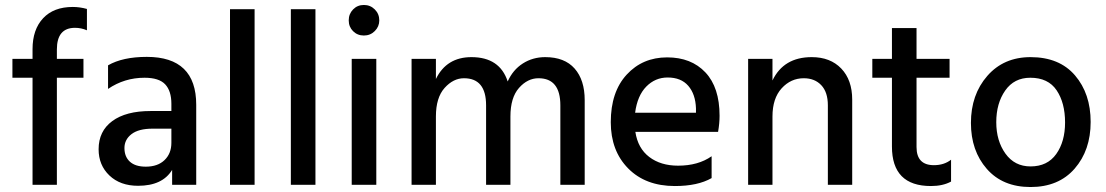

<svg xmlns="http://www.w3.org/2000/svg" viewBox="-20 -744 4452 773"><path d="M316 -431H209V0H111V-431H30V-507H111V-546Q111 -625 153.5 -670.5Q196 -716 273 -716Q301 -716 330 -708V-622Q307 -632 282 -632Q209 -632 209 -545V-507H316Z M567 -73Q615 -73 642.5 -99.5Q670 -126 670 -169V-226H594Q538 -226 509.5 -204Q481 -182 481 -148Q481 -113 503 -93Q525 -73 567 -73ZM673 -60Q634 4 536 4Q464 4 420.5 -37.5Q377 -79 377 -143Q377 -216 432 -256.5Q487 -297 586 -297H670V-326Q670 -378 645 -404.5Q620 -431 562 -431Q481 -431 415 -386V-481Q474 -515 571 -515Q770 -515 770 -322V0H673Z M1005 0H906V-707H1005Z M1250 0H1151V-707H1250Z M1495 0H1396V-507H1495ZM1507 -662Q1507 -637 1489 -619Q1471 -601 1445 -601Q1419 -601 1401.5 -618.5Q1384 -636 1384 -662Q1384 -688 1401.5 -706Q1419 -724 1445 -724Q1471 -724 1489 -706Q1507 -688 1507 -662Z M2334 0H2236V-320Q2236 -429 2148 -429Q2104 -429 2069.5 -390Q2035 -351 2035 -275V0H1937V-320Q1937 -429 1848 -429Q1805 -429 1770 -390Q1735 -351 1735 -275V0H1637V-507H1735V-426Q1778 -514 1878 -514Q1992 -514 2024 -416Q2045 -463 2085 -488.5Q2125 -514 2175 -514Q2253 -514 2293.5 -468Q2334 -422 2334 -341Z M2845 -27Q2789 5 2697 5Q2579 5 2509 -66Q2439 -137 2439 -252Q2439 -374 2503 -443.5Q2567 -513 2666 -513Q2763 -513 2820 -452.5Q2877 -392 2877 -278Q2877 -247 2871 -213H2538Q2548 -147 2594 -112Q2640 -77 2710 -77Q2791 -77 2845 -115ZM2668 -432Q2618 -432 2582 -395.5Q2546 -359 2537 -290H2782V-308Q2780 -365 2751 -398.5Q2722 -432 2668 -432Z M3411 0H3313V-320Q3313 -373 3286.5 -401Q3260 -429 3216 -429Q3164 -429 3127 -388.5Q3090 -348 3090 -275V0H2992V-507H3090V-420Q3135 -514 3248 -514Q3323 -514 3367 -468Q3411 -422 3411 -343Z M3809 -13Q3776 5 3728 5Q3571 5 3571 -154V-431H3492V-507H3571V-631H3670V-507H3803V-431H3670V-152Q3670 -79 3740 -79Q3781 -79 3809 -101Z M4129 9Q4017 9 3953 -64Q3889 -137 3889 -249Q3889 -363 3955 -438.5Q4021 -514 4129 -514Q4245 -514 4308 -440.5Q4371 -367 4371 -253Q4371 -139 4306.5 -65Q4242 9 4129 9ZM3991 -252Q3991 -177 4028 -125.5Q4065 -74 4129 -74Q4197 -74 4232.5 -124Q4268 -174 4268 -251Q4268 -330 4234 -380.5Q4200 -431 4128 -431Q4063 -431 4027 -379.5Q3991 -328 3991 -252Z"/></svg>

Font: Hind Madurai Medium
Style: Regular
Weight: 500
Designer: Jyotish Sonowal
Foundry: Indian Type Foundry
Version: Version 1.001;PS 1.0;hotconv 1.0.86;makeotf.lib2.5.63406; tt